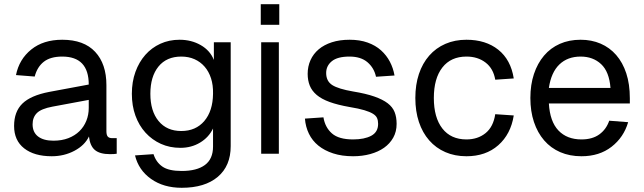

<svg xmlns="http://www.w3.org/2000/svg" viewBox="-20 -731 3062 913"><path d="M226 12Q143 12 95 -25.5Q47 -63 47 -132Q47 -200 86.5 -238.5Q126 -277 214 -294L402 -329Q402 -462 276 -462Q220 -462 188.5 -437.5Q157 -413 145 -367L56 -374Q71 -449 128.5 -495.5Q186 -542 276 -542Q379 -542 432.5 -484.5Q486 -427 486 -326V-107Q486 -89 492.5 -81.5Q499 -74 514 -74H535V0Q530 1 521.5 1.5Q513 2 503 2Q455 2 431.5 -17.5Q408 -37 403 -82Q383 -40 334 -14Q285 12 226 12ZM234 -62Q274 -62 305 -74Q336 -86 357.5 -107Q379 -128 390.5 -156.5Q402 -185 402 -218V-256L230 -224Q176 -214 155.5 -193.5Q135 -173 135 -140Q135 -102 161 -82Q187 -62 234 -62Z M844 162Q758 162 698.5 120Q639 78 622 8L710 2Q722 40 752 61Q782 82 844 82Q916 82 954.5 53.5Q993 25 993 -34V-120Q973 -78 931.5 -53Q890 -28 838 -28Q787 -28 745 -47Q703 -66 672 -100Q641 -134 624 -181Q607 -228 607 -285Q607 -342 624 -389Q641 -436 671 -470Q701 -504 742.5 -523Q784 -542 834 -542Q890 -542 934.5 -516.5Q979 -491 997 -446V-530H1077V-36Q1077 58 1015.5 110Q954 162 844 162ZM842 -108Q911 -108 951.5 -155.5Q992 -203 993 -285Q994 -326 983.5 -358.5Q973 -391 953 -414Q933 -437 905 -449.5Q877 -462 842 -462Q772 -462 733.5 -414.5Q695 -367 695 -285Q695 -203 734 -155.5Q773 -108 842 -108Z M1222 0V-530H1306V0ZM1220 -613V-711H1308V-613Z M1659 12Q1606 12 1564.5 -1.5Q1523 -15 1494 -38.5Q1465 -62 1449 -95Q1433 -128 1430 -167L1518 -173Q1526 -125 1558.5 -96.5Q1591 -68 1659 -68Q1713 -68 1745.5 -85.5Q1778 -103 1778 -142Q1778 -158 1773 -169.5Q1768 -181 1753.5 -190Q1739 -199 1712.5 -207Q1686 -215 1643 -222Q1586 -232 1547.5 -246Q1509 -260 1486 -279.5Q1463 -299 1453 -324Q1443 -349 1443 -380Q1443 -415 1456.5 -445Q1470 -475 1495.5 -496.5Q1521 -518 1558 -530Q1595 -542 1643 -542Q1691 -542 1728.5 -528.5Q1766 -515 1792 -491.5Q1818 -468 1834 -437.5Q1850 -407 1856 -372L1768 -366Q1759 -408 1727.5 -435Q1696 -462 1642 -462Q1585 -462 1558 -440Q1531 -418 1531 -384Q1531 -345 1560 -326.5Q1589 -308 1659 -296Q1720 -286 1760 -272Q1800 -258 1823.5 -240Q1847 -222 1856.5 -198Q1866 -174 1866 -142Q1866 -105 1850 -76.5Q1834 -48 1806.5 -28.5Q1779 -9 1741 1.5Q1703 12 1659 12Z M2198 12Q2143 12 2098 -7.5Q2053 -27 2021 -63.5Q1989 -100 1972 -151Q1955 -202 1955 -265Q1955 -328 1972 -379Q1989 -430 2021 -466.5Q2053 -503 2098 -522.5Q2143 -542 2198 -542Q2290 -542 2349.5 -494.5Q2409 -447 2423 -358L2335 -352Q2326 -405 2289 -433.5Q2252 -462 2198 -462Q2124 -462 2083.5 -410Q2043 -358 2043 -265Q2043 -172 2083.5 -120Q2124 -68 2198 -68Q2252 -68 2289 -98Q2326 -128 2335 -188L2423 -182Q2409 -93 2349.5 -40.5Q2290 12 2198 12Z M2745 12Q2689 12 2644 -7.5Q2599 -27 2567.5 -63.5Q2536 -100 2519 -151Q2502 -202 2502 -265Q2502 -328 2519 -379Q2536 -430 2567 -466.5Q2598 -503 2642 -522.5Q2686 -542 2741 -542Q2793 -542 2836 -523.5Q2879 -505 2910 -469.5Q2941 -434 2958 -382.5Q2975 -331 2975 -264V-239H2590Q2595 -153 2635.5 -110.5Q2676 -68 2745 -68Q2797 -68 2830 -92Q2863 -116 2877 -157L2967 -150Q2946 -78 2888 -33Q2830 12 2745 12ZM2883 -313Q2877 -390 2838.5 -426Q2800 -462 2741 -462Q2679 -462 2640 -424.5Q2601 -387 2590 -313Z"/></svg>

Font: Geist
Style: Regular
Weight: 400
Designer: Basement.studio, Andrés Briganti, Mateo Zaragoza
Foundry: Basement.studio, Vercel, Andrés Briganti, Guido Ferreyra, Mateo Zaragoza
Version: Version 1.401